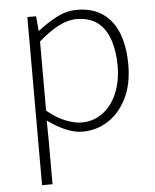

<svg xmlns="http://www.w3.org/2000/svg" viewBox="-55 -589 709 876"><g transform="rotate(-5 300.0 -151.5)"><path d="M102 240V-530H142L148 -463H150Q189 -494 235 -518.5Q281 -543 330 -543Q401 -543 448.5 -509.5Q496 -476 519 -415.5Q542 -355 542 -273Q542 -183 509.5 -118.5Q477 -54 424 -20.5Q371 13 308 13Q271 13 230.5 -4.5Q190 -22 149 -52L150 46V240ZM307 -29Q361 -29 403 -59.5Q445 -90 469 -145.5Q493 -201 493 -273Q493 -338 476 -390Q459 -442 422 -471.5Q385 -501 323 -501Q284 -501 241 -478.5Q198 -456 150 -414V-97Q195 -60 236 -44.5Q277 -29 307 -29Z"/></g></svg>

Font: Noto Sans JP Thin ExtraLight
Style: Regular
Weight: 250
Version: Version 2.004-H2;hotconv 1.0.118;makeotfexe 2.5.65603